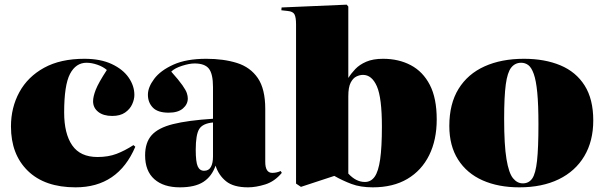

<svg xmlns="http://www.w3.org/2000/svg" viewBox="-20 -789 2590 823"><path d="M304 14Q172 14 99.5 -56.5Q27 -127 27 -247Q27 -328 63 -394Q99 -460 169 -498.5Q239 -537 342 -537Q411 -537 459 -514.5Q507 -492 531.5 -456.5Q556 -421 556 -382Q556 -363 546.5 -342Q537 -321 516 -306.5Q495 -292 461 -292Q423 -292 401 -309.5Q379 -327 379 -355Q379 -375 390.5 -404.5Q402 -434 438 -489Q422 -503 397.5 -511.5Q373 -520 351 -520Q305 -520 280 -472Q255 -424 255 -307Q255 -216 289.5 -166Q324 -116 398 -116Q444 -116 479.5 -129.5Q515 -143 552 -167L560 -160Q486 14 304 14Z M751 14Q681 14 641.5 -21Q602 -56 602 -123Q602 -178 630 -209.5Q658 -241 721.5 -257Q785 -273 893 -280V-416Q893 -472 875.5 -494.5Q858 -517 814 -517Q792 -517 760.5 -507Q729 -497 714 -482Q747 -445 762 -423.5Q777 -402 781 -389.5Q785 -377 785 -367Q785 -342 764 -324Q743 -306 703 -306Q656 -306 635 -328Q614 -350 614 -383Q614 -415 641 -451Q668 -487 723.5 -512Q779 -537 864 -537Q939 -537 996 -519Q1053 -501 1085 -454.5Q1117 -408 1117 -322V-95Q1117 -48 1147 -48Q1166 -48 1183 -56L1188 -48Q1157 -11 1117 1.5Q1077 14 1043 14Q981 14 949 -12Q917 -38 904 -79Q888 -33 852 -9.5Q816 14 751 14ZM855 -57Q875 -57 884 -73.5Q893 -90 893 -118V-264Q849 -260 834 -236Q819 -212 819 -147Q819 -95 827.5 -76Q836 -57 855 -57Z M1270 12 1249 -2V-685Q1249 -714 1242.5 -727Q1236 -740 1213 -742L1186 -745L1187 -757L1466 -769L1473 -761V-456H1474Q1485 -474 1503 -493Q1521 -512 1550 -524.5Q1579 -537 1622 -537Q1689 -537 1741 -509.5Q1793 -482 1822.5 -425Q1852 -368 1852 -277Q1852 -189 1819.5 -123.5Q1787 -58 1726 -22Q1665 14 1578 14Q1525 14 1486.5 -0.5Q1448 -15 1413 -35ZM1544 -9Q1570 -9 1586 -31.5Q1602 -54 1609.5 -106Q1617 -158 1617 -246Q1617 -370 1595.5 -419Q1574 -468 1536 -468Q1522 -468 1507.5 -461Q1493 -454 1483 -434.5Q1473 -415 1473 -376V-45Q1506 -9 1544 -9Z M2206 14Q2116 14 2048.5 -16Q1981 -46 1943.5 -105Q1906 -164 1906 -249Q1906 -344 1945.5 -408Q1985 -472 2057 -504.5Q2129 -537 2226 -537Q2315 -537 2382 -509Q2449 -481 2486 -422.5Q2523 -364 2523 -273Q2523 -184 2484.5 -119.5Q2446 -55 2375 -20.5Q2304 14 2206 14ZM2221 -3Q2247 -3 2261.5 -24Q2276 -45 2282 -100Q2288 -155 2288 -256Q2288 -340 2283 -392Q2278 -444 2268 -472Q2258 -500 2244.5 -510Q2231 -520 2214 -520Q2188 -520 2171.5 -499.5Q2155 -479 2148 -427Q2141 -375 2141 -280Q2141 -167 2151 -107Q2161 -47 2179 -25Q2197 -3 2221 -3Z"/></svg>

Font: Display Black
Style: Regular
Weight: 900
Designer: Latin by Veronika Burian and Jose Scaglione. Greek by Irene Vlachou. Cyrillic by Vera Evstafieva.
Foundry: TypeTogether
Version: Version 3.002